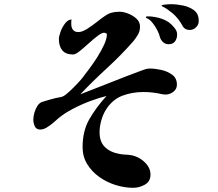

<svg xmlns="http://www.w3.org/2000/svg" viewBox="-20 -816 1040 916"><path d="M824 -412Q824 -391 807 -378Q790 -365 770 -365Q766 -365 761.5 -365.5Q757 -366 752 -367Q730 -372 708.5 -374.5Q687 -377 664 -377Q612 -377 565.5 -360Q519 -343 489 -298Q473 -275 464 -244Q455 -213 455 -185Q455 -140 480 -115Q505 -90 548 -82Q562 -79 576 -78.5Q590 -78 603 -76Q625 -73 647 -60Q669 -47 683.5 -27Q698 -7 698 17Q698 50 671 65Q644 80 616 80Q575 80 532.5 67Q490 54 454 28.5Q418 3 396 -33Q374 -69 374 -114Q374 -191 406 -247Q438 -303 488 -358Q454 -350 411 -334Q368 -318 328 -297Q288 -276 260 -253Q250 -244 235 -231Q220 -218 203.5 -208Q187 -198 172 -198Q153 -198 146 -213.5Q139 -229 139 -245Q139 -260 144 -278Q149 -296 159 -311.5Q169 -327 185 -331Q200 -336 215 -340Q230 -344 245 -348Q253 -350 263 -351.5Q273 -353 280 -356Q291 -361 309.5 -378Q328 -395 346 -414Q364 -433 372 -443Q385 -460 405 -486.5Q425 -513 444.5 -544Q464 -575 477 -603.5Q490 -632 490 -653Q490 -656 484.5 -658Q479 -660 477 -660Q466 -660 445.5 -644.5Q425 -629 402 -608Q379 -587 359.5 -571.5Q340 -556 329 -556Q294 -556 277.5 -575.5Q261 -595 261 -629Q261 -643 269 -665Q277 -687 291 -705Q305 -723 322 -723Q320 -718 320 -712Q320 -706 320 -701Q320 -685 328 -674Q336 -663 354 -663Q371 -663 394.5 -677.5Q418 -692 440.5 -710Q463 -728 478 -738Q496 -751 512.5 -755.5Q529 -760 551 -760Q569 -760 592 -751Q615 -742 631.5 -726.5Q648 -711 648 -689Q648 -668 638.5 -651.5Q629 -635 616 -619Q557 -552 491 -491.5Q425 -431 363 -366Q436 -394 508.5 -423Q581 -452 654 -479Q664 -483 674.5 -486Q685 -489 695 -489Q719 -489 749 -482.5Q779 -476 801.5 -459.5Q824 -443 824 -412ZM825 -651Q825 -632 815 -618.5Q805 -605 784 -605Q769 -605 758 -615Q747 -625 743 -639Q740 -653 730.5 -671.5Q721 -690 708.5 -706Q696 -722 683 -728Q681 -729 678.5 -730Q676 -731 676 -734Q677 -738 684 -738Q718 -738 753 -726Q788 -714 810 -686Q817 -678 821 -670Q825 -662 825 -651ZM928 -717Q929 -700 916 -686.5Q903 -673 885 -673Q861 -673 850 -694Q841 -711 829 -726Q817 -741 803 -753Q793 -761 780 -770.5Q767 -780 755 -785Q751 -787 751 -789Q751 -792 761 -793.5Q771 -795 782 -795.5Q793 -796 796 -796Q822 -796 852 -790Q882 -784 904.5 -768Q927 -752 928 -720Z"/></svg>

Font: Kaisei Tokumin
Style: Bold
Weight: 700
Designer: Font-Kai, 金井和夫
Foundry: KAZUO KANAI
Version: Version 5.003